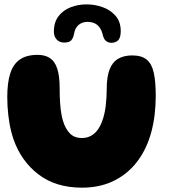

<svg xmlns="http://www.w3.org/2000/svg" viewBox="-20 -837 782 877"><path d="M354.2 20.2Q235.2 20.2 156 -40.2Q76.8 -100.6 41.6 -201Q35.8 -218.2 31.2 -236.4Q26.6 -254.5 23.3 -273.3Q20 -292.1 17.8 -312Q15.5 -331.9 14.4 -352.4Q13.2 -372.9 13.2 -394Q13.2 -458.8 26.8 -501.4Q40.2 -544.1 70.8 -565.2Q101.2 -586.4 151.8 -586.4Q185.9 -586.4 208.1 -571.7Q230.4 -557 241.4 -523.7Q252.5 -490.4 252.5 -433.9Q252.5 -417.2 252.9 -400.6Q253.2 -383.9 254.4 -368.1Q255.5 -352.2 257.2 -337.2Q259 -322.2 261.8 -308.6Q264.5 -294.9 268.4 -282.8Q278.8 -248.5 299.2 -227.6Q319.6 -206.6 354.2 -206.6Q377.2 -206.6 394.8 -216.2Q412.4 -225.8 425.1 -242.6Q437.8 -259.5 446 -281.9Q452 -297.6 456.2 -315.4Q460.4 -333.1 462.8 -352.2Q465.1 -371.4 466.3 -391.4Q467.5 -411.4 467.5 -431Q467.5 -486.4 480.6 -519.9Q493.8 -553.5 519.9 -568.7Q546 -583.9 583.9 -583.9Q627.5 -583.9 650.8 -564.1Q674 -544.2 682.7 -503.4Q691.4 -462.5 691.4 -399.2Q691.4 -377.1 690.1 -355.9Q688.9 -334.6 686.4 -314Q684 -293.4 680.2 -273.8Q676.5 -254.1 671.6 -235.4Q666.6 -216.6 660.1 -198.8Q636.1 -131.6 593.2 -82.5Q550.2 -33.4 490.3 -6.6Q430.4 20.2 354.2 20.2ZM273.2 -642.6Q252.1 -642.6 239.1 -656.4Q226.1 -670.1 226.1 -692.4Q226.1 -735.1 247.1 -762.7Q268 -790.2 302.2 -803.6Q336.4 -817 375.5 -817Q413.6 -817 449.4 -804.1Q485.1 -791.1 508.3 -764.2Q531.5 -737.2 531.5 -695Q531.5 -664.1 519.4 -652.8Q507.2 -641.5 489.8 -641.5Q475.1 -641.5 464.9 -649.4Q454.6 -657.4 450.2 -674.9Q445.2 -696.6 435.8 -710.4Q426.2 -724.1 412.2 -730.6Q398.2 -737.1 378.9 -737.1Q355.9 -737.1 339.2 -723.3Q322.6 -709.5 317.9 -681.1Q314.8 -664.4 305.9 -653.5Q297.1 -642.6 273.2 -642.6Z"/></svg>

Font: Gluten Thin
Style: Regular
Weight: 100
Designer: Tyler Finck
Foundry: Etcetera Type Company
Version: Version 1.300